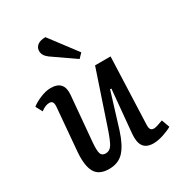

<svg xmlns="http://www.w3.org/2000/svg" viewBox="-184 -899 968 1037"><g transform="rotate(-30 299.5 -380.5)"><path d="M378.9 -606.9 353 -580.1 213.9 -676.8Q183.6 -699.7 185.1 -728Q185.1 -748 202.1 -761.5Q219.2 -774.9 252 -774.9ZM17.1 -476.1Q36.6 -492.7 72.5 -507.8Q108.4 -522.9 138.2 -522.9Q222.2 -522.9 213.9 -436L189 -153.8Q185.1 -105 191.4 -86.4Q197.8 -67.9 221.2 -67.9Q246.1 -67.9 261 -91.3Q275.9 -114.7 298.8 -183.1L408.2 -508.8H504.9L488.8 -92.8Q487.8 -72.3 493.7 -63.2Q499.5 -54.2 515.1 -54.2Q527.3 -54.2 571.8 -70.8L589.8 -21Q569.3 -8.8 534.9 2.7Q500.5 14.2 472.2 14.2Q428.7 14.2 410.6 -11.2Q392.6 -36.6 397 -87.9L421.9 -356L414.1 -356.9L347.2 -139.2Q321.8 -59.6 287.6 -22.7Q253.4 14.2 195.8 14.2Q132.3 14.2 109.1 -27.1Q85.9 -68.4 92.8 -152.8L115.2 -414.1Q117.7 -436 112.5 -446.5Q107.4 -457 91.8 -457Q67.4 -457 39.1 -435.1Z"/></g></svg>

Font: Literata Book Medium
Style: Italic
Weight: 500
Italic angle: -3°
Designer: Latin by Veronika Burian and Jose Scaglione. Greek by Irene Vlachou. Cyrillic by Vera Evstafieva
Foundry: TypeTogether
Version: Version 1.003;PS 001.003;hotconv 1.0.88;makeotf.lib2.5.64775